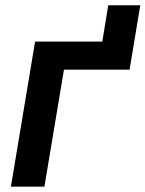

<svg xmlns="http://www.w3.org/2000/svg" viewBox="-20 -702 547 722"><path d="M507.5 -682.2 467.3 -440H220.5L147 0H21L111.9 -545.5H364.7L387.1 -682.2Z"/></svg>

Font: Inter UI Semi Bold
Style: Italic
Weight: 600
Italic angle: -9.39999°
Designer: Rasmus Andersson
Foundry: rsms
Version: 3.2;8d6f07862